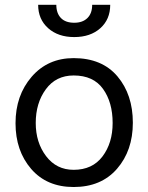

<svg xmlns="http://www.w3.org/2000/svg" viewBox="-20 -750 602 779"><path d="M278.8 8.8Q390.6 8.8 454.8 -65.2Q519 -139.2 519 -252Q519 -366.2 456.5 -440.2Q394 -514.2 278.8 -514.2Q173.8 -514.2 108.4 -438.5Q43 -362.8 43 -250Q43 -138.2 106.4 -64.7Q169.9 8.8 278.8 8.8ZM278.8 -443.8Q358.9 -443.8 397.9 -389.4Q437 -335 437 -251Q437 -169.9 396 -115.5Q355 -61 278.8 -61Q209 -61 167 -116.5Q125 -171.9 125 -251Q125 -332 166 -387.9Q207 -443.8 278.8 -443.8ZM427.2 -730.5H354Q354 -695.8 334.7 -676.8Q315.4 -657.7 281.2 -657.7Q245.6 -657.7 227.1 -677Q208.5 -696.3 208.5 -730.5H134.8Q134.8 -671.9 175.3 -635.7Q215.8 -599.6 281.2 -599.6Q346.7 -599.6 387 -635.5Q427.2 -671.4 427.2 -730.5Z"/></svg>

Font: FAU Chimera
Style: Regular
Weight: 400
Version: Version 1.002;hotconv 1.0.117;makeotfexe 2.5.65602